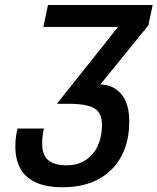

<svg xmlns="http://www.w3.org/2000/svg" viewBox="-20 -758 646 788"><path d="M238 10.5Q168 10.5 125 -10.2Q82 -31 62.5 -68.2Q43 -105.5 43 -155Q43 -183 46.2 -202.2Q49.5 -221.5 52 -230.5H160.5Q158 -221.5 155.5 -205.2Q153 -189 153 -170Q153 -119.5 179.5 -99.5Q206 -79.5 252.5 -79.5Q288.5 -79.5 315.8 -92.2Q343 -105 361.5 -127.5Q380 -150 389.2 -180.5Q398.5 -211 398.5 -246.5Q398.5 -294.5 367.2 -313.2Q336 -332 263 -332H213.5L464.5 -647.5H158L177 -737.5H606.5L589 -654L391.5 -411Q444 -411 477.2 -372.5Q510.5 -334 510.5 -259.5Q510.5 -197 491.8 -147.2Q473 -97.5 437.5 -62Q402 -26.5 351.5 -8Q301 10.5 238 10.5Z"/></svg>

Font: Epilogue Medium
Style: Italic
Weight: 500
Italic angle: -12°
Designer: Tyler Finck
Foundry: Etcetera Type Co
Version: Version 2.112